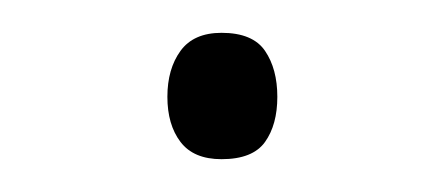

<svg xmlns="http://www.w3.org/2000/svg" viewBox="-20 -381 270 117"><path d="M82 -322Q82 -339 90 -350Q98 -361 115 -361Q134 -361 141.5 -350Q149 -339 149 -322Q149 -305 141.5 -294.5Q134 -284 115 -284Q98 -284 90 -294.5Q82 -305 82 -322Z"/></svg>

Font: Noto Sans Thai ExtraLight
Style: Regular
Weight: 200
Designer: Monotype Design Team
Foundry: Monotype Imaging Inc.
Version: Version 2.001; ttfautohint (v1.8.4.7-5d5b)